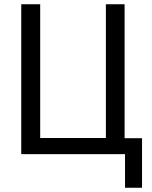

<svg xmlns="http://www.w3.org/2000/svg" viewBox="-20 -725 717 903"><path d="M568 158V0H80V-705H169V-76H478V-705H566V-75H648V158Z"/></svg>

Font: Nunito Sans 10pt Condensed Medium
Style: Regular
Weight: 500
Width: 3
Designer: Vernon Adams
Foundry: Vernon Adams
Version: Version 3.101;gftools[0.9.27]